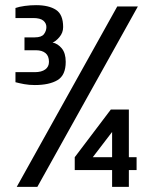

<svg xmlns="http://www.w3.org/2000/svg" viewBox="-20 -725 605 745"><path d="M45 0 435 -700H515L125 0ZM415 0V-65H270V-115L410 -300H480V-115H510V-65H480V0ZM340 -115H415V-213ZM115 -395Q93 -395 74 -398.5Q55 -402 40 -406V-445H115Q141 -445 155.5 -455.5Q170 -466 170 -485Q170 -508 156.5 -519Q143 -530 120 -530H75V-580H115Q141 -580 150.5 -592.5Q160 -605 160 -620Q160 -635 148 -645Q136 -655 109 -655H40V-694Q54 -699 76 -702Q98 -705 120 -705Q169 -705 197 -687Q225 -669 225 -620Q225 -598 210.5 -581Q196 -564 184 -560Q204 -556 219.5 -537.5Q235 -519 235 -485Q235 -433 203 -414Q171 -395 115 -395Z"/></svg>

Font: Cuprum
Style: Regular
Weight: 400
Designer: Jovanny Lemonad
Foundry: Jovanny Lemonad
Version: Version 3.000